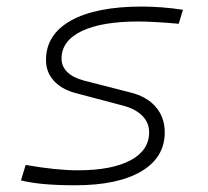

<svg xmlns="http://www.w3.org/2000/svg" viewBox="-20 -547 626 577"><path d="M205.6 9.8Q100.1 9.8 43 -4.9L57.1 -51.3Q149.4 -35.2 213.4 -35.2Q315.9 -35.2 372.1 -65.2Q428.2 -95.2 428.2 -149.4Q428.2 -178.2 407.7 -199Q387.2 -219.7 350.1 -229.5L206.1 -267.6Q164.6 -278.8 141.4 -304.7Q118.2 -330.6 118.2 -366.7Q118.2 -443.4 193.6 -485.4Q269 -527.3 406.7 -527.3Q434.1 -527.3 466.3 -524.9Q498.5 -522.5 529.8 -517.6L517.1 -475.6Q439 -482.4 396 -482.4Q285.6 -482.4 225.3 -453.4Q165 -424.3 165 -371.1Q165 -347.2 182.4 -330.3Q199.7 -313.5 231 -305.2L372.1 -269Q421.4 -256.8 448.2 -225.6Q475.1 -194.3 475.1 -149.4Q475.1 -73.7 404.5 -32Q334 9.8 205.6 9.8Z"/></svg>

Font: Cascadia Code ExtraLight
Style: Italic
Weight: 200
Italic angle: -10°
Monospace: yes
Designer: Aaron Bell
Foundry: Saja Typeworks
Version: Version 2404.023; ttfautohint (v1.8.4)